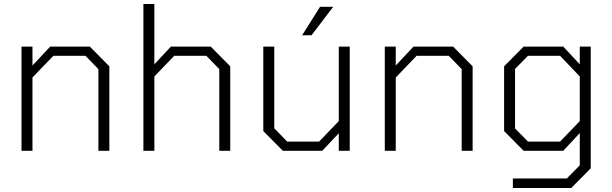

<svg xmlns="http://www.w3.org/2000/svg" viewBox="-20 -757 3075 964"><path d="M88 0V-523H143V-428L232 -523H431L529 -424V0H474V-410L409 -477H248L143 -368V0Z M700 0V-737H755V-434L838 -523H1038L1136 -424V0H1081V-410L1016 -477H855L755 -373V0Z M1497 -580 1587 -723H1653L1544 -580ZM1400 0 1302 -99V-523H1357V-113L1422 -46H1582L1681 -149V-523H1736V0H1681V-88L1598 0Z M1912 0V-523H1967V-428L2056 -523H2255L2353 -424V0H2298V-410L2233 -477H2072L1967 -368V0Z M2555 187V139H2826L2891 73V-89L2808 0H2609L2511 -99V-424L2609 -523H2808L2891 -434V-523H2946V88L2848 187ZM2792 -46 2891 -149V-373L2792 -477H2631L2566 -411V-112L2631 -46Z"/></svg>

Font: Tomorrow Light
Style: Regular
Weight: 300
Designer: Tony de Marco, Monica Rizzolli
Foundry: Just in Type
Version: Version 2.002